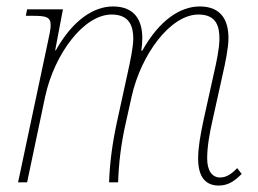

<svg xmlns="http://www.w3.org/2000/svg" viewBox="-20 -565 801 595"><path d="M658 10C687 10 707 -4 729 -26L715 -44C696 -24 680 -15 662 -15C638 -15 622 -35 622 -74C622 -109 629 -151 639 -194L670 -334C678 -369 688 -416 688 -447C688 -500 667 -545 599 -545C539 -545 474 -503 421 -408H418C420 -422 421 -435 421 -447C421 -500 399 -545 330 -545C270 -545 205 -502 153 -409H151L175 -536H64L60 -516H81C122 -516 137 -513 137 -487C137 -476 134 -460 129 -438L36 0H64L120 -266C149 -399 240 -520 326 -520C383 -520 393 -481 393 -445C393 -420 384 -376 375 -336L342 -185C328 -120 320 -59 318 0H346C348 -59 355 -120 370 -185L388 -266C417 -396 508 -520 595 -520C652 -520 660 -481 660 -445C660 -415 651 -373 642 -334L611 -194C601 -147 594 -108 594 -74C594 -15 618 10 658 10Z"/></svg>

Font: Noto Serif SemiCondensed Thin
Style: Italic
Weight: 100
Width: 4
Italic angle: -12°
Designer: Monotype Design Team
Foundry: Monotype Imaging Inc.
Version: Version 2.013